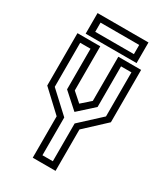

<svg xmlns="http://www.w3.org/2000/svg" viewBox="-207 -940 899 1032"><g transform="rotate(30 242.5 -424.0)"><path d="M171.5 0V-257L45 -375V-700H186.5V-426L242.5 -376.5L298.5 -426V-700H440V-375L313 -257V0ZM210 -37.5H274.5V-272L401.5 -389V-662.5H337V-410.5L243.5 -326H241.5L147.5 -410.5V-662.5H83.5V-389L210 -272ZM84.5 -719.5V-847.5H400.5V-719.5ZM124 -754H364V-811H124Z"/></g></svg>

Font: Tourney Condensed
Style: Regular
Weight: 400
Width: 3
Designer: Tyler Finck
Foundry: Etcetera Type Co
Version: Version 1.010; ttfautohint (v1.8.3)